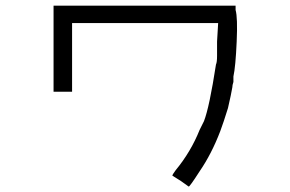

<svg xmlns="http://www.w3.org/2000/svg" viewBox="-20 -610 1040 688"><path d="M171.9 -589.8H824.2V-574.2Q832 -546.9 828.1 -460.9Q824.2 -371.1 816.4 -335.9Q816.4 -328.1 816.4 -316.4Q812.5 -304.7 812.5 -296.9Q808.6 -273.4 796.9 -222.7Q781.2 -171.9 769.5 -140.6Q738.3 -58.6 695.3 3.9Q660.2 58.6 656.2 58.6Q656.2 58.6 628.9 39.1Q597.7 19.5 597.7 19.5Q597.7 15.6 609.4 0Q664.1 -66.4 695.3 -144.5Q699.2 -152.3 703.1 -160.2L707 -168Q710.9 -175.8 710.9 -175.8Q730.5 -226.6 753.9 -378.9Q757.8 -386.7 757.8 -410.2Q757.8 -437.5 757.8 -460.9L761.7 -527.3H238.3V-281.2H171.9Z"/></svg>

Font: 和音 by 宁静之雨，公众号njzyshare
Style: Regular
Weight: 400
Designer: Steve Matteson
Foundry: Ascender Corporation
Version: Version 6.00;June 8, 2018;FontCreator 11.0.0.2388 32-bit